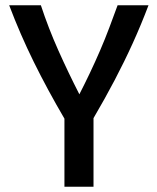

<svg xmlns="http://www.w3.org/2000/svg" viewBox="-20 -713 600 733"><path d="M226 0V-260Q161 -371 109 -476.5Q57 -582 15 -693H136Q165 -605 203 -520Q241 -435 283 -353Q303 -392 323 -434Q343 -476 362 -520Q381 -564 397.5 -608Q414 -652 429 -693H547Q519 -619 487 -548.5Q455 -478 418 -407.5Q381 -337 337 -262V0Z"/></svg>

Font: Ubuntu Sans Mono Medium
Style: Regular
Weight: 500
Monospace: yes
Designer: Dalton Maag Ltd
Foundry: Dalton Maag Ltd
Version: Version 1.006